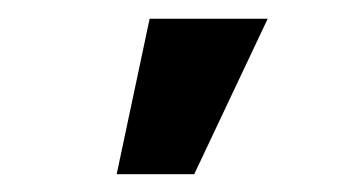

<svg xmlns="http://www.w3.org/2000/svg" viewBox="-20 -802 377 208"><path d="M142.1 -781.7H270L190.4 -613.3H106.4Z"/></svg>

Font: Shabnam FD
Style: Bold-FD
Weight: 700
Foundry: DejaVu fonts team - Redesigned by Saber Rastikerdar - Based on Vazir font
Version: Version 5.0.1